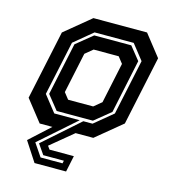

<svg xmlns="http://www.w3.org/2000/svg" viewBox="-108 -626 789 896"><g transform="rotate(15 286.0 -178.0)"><path d="M171 -63H356L444.5 -136L501.5 -404L444 -477H255L165.5 -403L109.5 -141ZM179 -77 124.5 -145 178.5 -399 257 -463H436L486.5 -400L431.5 -140L354 -77ZM217 -141.5H338L375 -172L416.5 -368L392.5 -398.5H271.5L234.5 -368L193 -172ZM294 -63 120.5 90 162.5 152H268.5L271.5 138.5H172L138.5 90L311.5 -63ZM491.5 -540 572.5 -437 501.5 -103 376.5 0H291L182 90L193.5 106H311L294.5 184.5H142L80.5 90L179 0H117.5L36.5 -103L107.5 -437L232.5 -540Z"/></g></svg>

Font: Tourney
Style: Bold Italic
Weight: 700
Italic angle: -12°
Version: Version 1.015